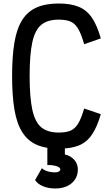

<svg xmlns="http://www.w3.org/2000/svg" viewBox="-20 -834 640 1095"><path d="M315 14Q240 14 189 -8.5Q138 -31 107 -80Q76 -129 62.5 -208Q49 -287 49 -401Q49 -514 62.5 -593Q76 -672 107 -720.5Q138 -769 189 -791.5Q240 -814 315 -814Q384 -814 429.5 -795Q475 -776 504.5 -732.5Q534 -689 555 -615L460 -582Q444 -638 426.5 -668.5Q409 -699 383.5 -710.5Q358 -722 315 -722Q252 -722 216 -693Q180 -664 164.5 -594Q149 -524 149 -401Q149 -278 164.5 -207.5Q180 -137 216 -107.5Q252 -78 315 -78Q358 -78 383.5 -89.5Q409 -101 426.5 -130.5Q444 -160 460 -215L555 -183Q534 -110 504.5 -66.5Q475 -23 430 -4.5Q385 14 315 14ZM294 241Q256 241 225 228Q194 215 180 193L219 125Q228 135 248.5 142Q269 149 294 149Q308 149 316 144Q324 139 324 132Q324 121 303.5 114Q283 107 250 107V-5H350V47Q383 54 403.5 77.5Q424 101 424 132Q424 181 388.5 211Q353 241 294 241Z"/></svg>

Font: Victor Mono Thin
Style: Regular
Weight: 100
Monospace: yes
Designer: Rune Bjørnerås
Version: Version 1.561;gftools[0.9.30]